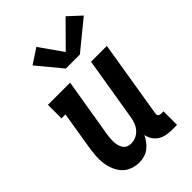

<svg xmlns="http://www.w3.org/2000/svg" viewBox="-230 -862 961 961"><g transform="rotate(-45 250.0 -381.5)"><path d="M170 8Q144 8 119.5 -1Q95 -10 78.5 -28Q62 -46 52.5 -69.5Q43 -93 39.5 -118Q36 -143 38 -169.5Q40 -196 44 -222L77 -424H49V-520H206L154 -207Q152 -194 151 -180.5Q150 -167 150.5 -154.5Q151 -142 154.5 -130Q158 -118 164.5 -108Q171 -98 182.5 -93Q194 -88 207 -88Q225 -88 241.5 -95.5Q258 -103 270 -116.5Q282 -130 288.5 -146.5Q295 -163 298 -180L354 -520H466L399 -111Q398 -107 398.5 -102Q399 -97 402 -94Q405 -91 409.5 -89.5Q414 -88 418 -88H435V8H402Q382 8 362 4.5Q342 1 325 -9.5Q308 -20 297.5 -36.5Q287 -53 284 -72Q276 -56 264.5 -40.5Q253 -25 238 -13.5Q223 -2 205 3Q187 8 170 8ZM340 -585H241L134 -714L213 -766L299 -644L425 -771L492 -709Z"/></g></svg>

Font: Iosevka Gothic
Style: Bold Italic
Weight: 700
Italic angle: -9°
Monospace: yes
Designer: Belleve Invis
Foundry: Belleve Invis
Version: Version 15.5.1; ttfautohint (v1.8.4)